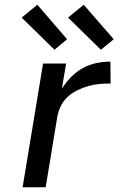

<svg xmlns="http://www.w3.org/2000/svg" viewBox="-20 -787 540 807"><path d="M75 0 161 -520H258L240 -414Q257 -441 279 -463.5Q301 -486 328.5 -501Q356 -516 385.5 -522Q415 -528 444 -528L445 -436Q422 -436 398.5 -434Q375 -432 352 -425.5Q329 -419 306 -408Q283 -397 265 -380.5Q247 -364 236 -342Q225 -320 221 -297L172 0ZM404 -578 266 -713 332 -767 458 -622ZM209 -578 71 -713 137 -767 262 -622Z"/></svg>

Font: Iosevka Aile Medium Oblique
Style: Regular
Weight: 500
Italic angle: -9°
Designer: Belleve Invis
Foundry: Belleve Invis
Version: Version 31.1.0; ttfautohint (v1.8.4)